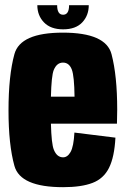

<svg xmlns="http://www.w3.org/2000/svg" viewBox="-20 -732 498 756"><path d="M228.5 5Q60 5 36.8 -78.8Q13.5 -162.5 13.5 -297Q13.5 -434.5 36.8 -519Q60 -603.5 227.5 -603.5Q397 -603.5 419.2 -518.5Q441.5 -433.5 441.5 -300.5Q441.5 -270 440.5 -245H180.5Q182.5 -165.5 192 -142.5Q204 -112.5 228.5 -112.5Q246 -112.5 258 -133.8Q270 -155 273 -210L434.5 -190Q430.5 -113.5 409.2 -71Q388 -28.5 344.2 -11.8Q300.5 5 228.5 5ZM180.5 -351.5H273.5Q272.5 -431.5 263 -457.5Q252.5 -485.5 228 -485.5Q203.5 -485.5 191.5 -456Q182.5 -433.5 180.5 -351.5ZM228.5 -616.5Q179.5 -616.5 153.2 -643.8Q127 -671 127 -711.5H205Q205 -674 228.5 -674Q252 -674 252 -711.5H329.5Q329.5 -671 303.8 -643.8Q278 -616.5 228.5 -616.5Z"/></svg>

Font: Anybody Condensed ExtraBold
Style: Regular
Weight: 800
Width: 3
Designer: Tyler Finck
Foundry: Etcetera Type Company
Version: Version 1.010; ttfautohint (v1.8.3) -l 8 -r 50 -G 200 -x 14 